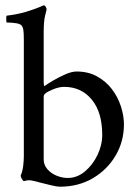

<svg xmlns="http://www.w3.org/2000/svg" viewBox="-20 -698 526 725"><path d="M206 7Q195 7 172.5 1.5Q150 -4 134 -8Q131 -9 126 -10Q113 -14 99 -16.5Q85 -19 71 -14Q67 -14 62.5 -22.5Q58 -31 58 -35Q65 -50 67.5 -71Q70 -92 70 -107V-545Q70 -555 69.5 -571Q69 -587 65 -596Q61 -607 43 -610Q25 -613 5 -613Q4 -613 3.5 -625.5Q3 -638 6 -639Q43 -643 78.5 -653.5Q114 -664 145 -678Q149 -678 152.5 -672.5Q156 -667 156 -662Q156 -662 150.5 -640Q145 -618 145 -577V-385Q145 -381 146 -376Q147 -371 151 -375Q159 -381 180 -393.5Q201 -406 226 -417Q251 -428 269 -428Q313 -428 346.5 -409.5Q380 -391 402.5 -361.5Q425 -332 436.5 -296.5Q448 -261 448 -228Q448 -164 416.5 -110.5Q385 -57 330.5 -25Q276 7 206 7ZM222 -370Q203 -370 180 -360.5Q157 -351 150 -344Q145 -339 145 -333V-96Q145 -75 159 -59Q173 -43 194 -34.5Q215 -26 236 -26Q271 -26 300.5 -50.5Q330 -75 348 -112.5Q366 -150 366 -189Q366 -274 326.5 -322Q287 -370 222 -370Z"/></svg>

Font: Amiri
Style: Regular
Weight: 400
Designer: Khaled Hosny
Version: Version 0.114